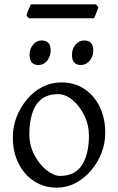

<svg xmlns="http://www.w3.org/2000/svg" viewBox="-20 -848 543 883"><path d="M242 15Q181 15 135.5 -15.5Q90 -46 64.5 -98Q39 -150 39 -217Q39 -266 56.5 -310.5Q74 -355 104.5 -391.5Q135 -428 175.5 -448.5Q216 -469 262 -469Q323 -469 368.5 -438.5Q414 -408 439 -356Q464 -304 464 -237Q464 -188 446.5 -143.5Q429 -99 398 -63Q367 -27 327 -6Q287 15 242 15ZM247 -415Q198 -415 169 -390.5Q140 -366 127.5 -324.5Q115 -283 115 -231Q115 -180 137.5 -136.5Q160 -93 193.5 -66Q227 -39 256 -39Q325 -39 357 -89Q389 -139 389 -223Q389 -274 367.5 -317.5Q346 -361 313.5 -388Q281 -415 247 -415ZM157 -549Q116 -549 116 -596Q116 -624 132.5 -643Q149 -662 171 -662Q213 -662 213 -616Q213 -589 197 -569Q181 -549 157 -549ZM352 -549Q311 -549 311 -596Q311 -624 327.5 -643Q344 -662 367 -662Q409 -662 409 -616Q409 -589 392.5 -569Q376 -549 352 -549ZM432 -816Q430 -805 423 -789Q416 -773 413 -764H113L102 -776Q104 -787 110.5 -802.5Q117 -818 122 -828H421Z"/></svg>

Font: ChillKai
Style: Regular
Weight: 400
Designer: ChillType
Foundry: 寒蝉字型
Version: Version 2.000